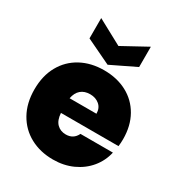

<svg xmlns="http://www.w3.org/2000/svg" viewBox="-191 -938 998 1072"><g transform="rotate(30 308.0 -402.5)"><path d="M592 -287Q592 -264 589 -241H218Q221 -195 243.5 -172.5Q266 -150 301 -150Q350 -150 371 -194H580Q567 -136 529.5 -90.5Q492 -45 435 -19Q378 7 309 7Q226 7 161.5 -28Q97 -63 60.5 -128Q24 -193 24 -281Q24 -369 60 -433.5Q96 -498 160.5 -533Q225 -568 309 -568Q392 -568 456 -534Q520 -500 556 -436.5Q592 -373 592 -287ZM392 -336Q392 -372 368 -392.5Q344 -413 308 -413Q272 -413 249 -393.5Q226 -374 219 -336ZM468 -681 309 -604 148 -681V-812L309 -725L468 -812Z"/></g></svg>

Font: DVN-Poppins ExtBd
Style: Regular
Weight: 800
Designer: Ninad Kale (Devanagari), Jonny Pinhorn (Latin)
Foundry: Indian Type Foundry
Version: 4.004